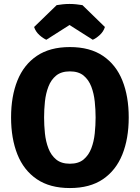

<svg xmlns="http://www.w3.org/2000/svg" viewBox="-20 -936 706 971"><path d="M203 -342Q203 -302.5 207.2 -261.5Q211.5 -220.5 224.8 -185.8Q238 -151 264 -129.5Q290 -108 333.5 -108Q377 -108 402.8 -129.5Q428.5 -151 441.8 -185.8Q455 -220.5 459.2 -261.5Q463.5 -302.5 463.5 -342Q463.5 -381.5 459.2 -422.2Q455 -463 441.8 -497.8Q428.5 -532.5 402.8 -553.8Q377 -575 333.5 -575Q290 -575 264 -553.8Q238 -532.5 224.8 -497.8Q211.5 -463 207.2 -422.2Q203 -381.5 203 -342ZM36 -342Q36 -449 68.2 -529Q100.5 -609 166.5 -653.5Q232.5 -698 333.5 -698Q435 -698 501 -653.2Q567 -608.5 599 -528.5Q631 -448.5 631 -342Q631 -234.5 598.5 -154.2Q566 -74 500.2 -29.5Q434.5 15 333.5 15Q232 15 166 -30Q100 -75 68 -155.2Q36 -235.5 36 -342ZM397 -910 510.5 -799.5Q503.5 -776 484 -758.5Q464.5 -741 449 -735L331.5 -809.5L214.5 -735Q199 -741 179.5 -758.5Q160 -776 152.5 -799.5L266.5 -910Q280 -912.5 297 -914.2Q314 -916 331.5 -916Q349 -916 366 -914.2Q383 -912.5 397 -910Z"/></svg>

Font: Signika
Style: Bold
Weight: 700
Designer: Anna Giedry
Foundry: Anna Giedry
Version: Version 2.001